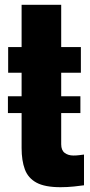

<svg xmlns="http://www.w3.org/2000/svg" viewBox="-20 -774 377 800"><path d="M13 -303V-373H315V-303ZM232 6Q167 6 132 -13Q97 -32 83.5 -68.5Q70 -105 70 -157V-471H14V-578H70V-754H235V-578H317V-471H235V-173Q235 -148 249.5 -137Q264 -126 286 -126Q299 -126 310 -127.5Q321 -129 330 -130V-2Q317 0 289 3Q261 6 232 6Z"/></svg>

Font: Oswald
Style: Bold
Weight: 700
Designer: Vernon Adams
Foundry: Vernon Adams
Version: Version 4.103;gftools[0.9.33.dev8+g029e19f]